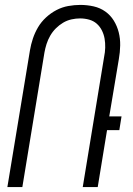

<svg xmlns="http://www.w3.org/2000/svg" viewBox="-20 -762 540 782"><path d="M10 0 102 -557Q106 -581 114 -605Q122 -629 135 -651Q148 -673 167.5 -691Q187 -709 210 -721Q233 -733 258 -737.5Q283 -742 307 -742Q335 -742 361.5 -736Q388 -730 409 -715Q430 -700 443.5 -678Q457 -656 463.5 -630.5Q470 -605 469.5 -577Q469 -549 464 -521L425 -288H475L466 -232H416L378 0H317L404 -530Q408 -549 408.5 -568Q409 -587 406 -604.5Q403 -622 395 -638Q387 -654 374 -665.5Q361 -677 343 -682Q325 -687 306 -687Q289 -687 271 -683Q253 -679 237 -669.5Q221 -660 207.5 -646.5Q194 -633 184.5 -616.5Q175 -600 169.5 -582.5Q164 -565 161 -548L71 0Z"/></svg>

Font: Iosevka Term Curly Light
Style: Italic
Weight: 300
Italic angle: -9°
Designer: Belleve Invis
Foundry: Belleve Invis
Version: Version 32.3.0